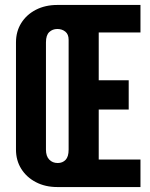

<svg xmlns="http://www.w3.org/2000/svg" viewBox="-20 -755 606 775"><path d="M211.5 0H547V-111H378.5V-313H499.5V-431H378.5V-624H547V-735H211.5Q162.5 -735 124.8 -715.5Q87 -696 65.8 -662Q44.5 -628 44.5 -584V-151Q44.5 -107.5 65.8 -73.5Q87 -39.5 124.8 -19.8Q162.5 0 211.5 0ZM213 -97Q192 -97 178.8 -110.8Q165.5 -124.5 165.5 -151V-584Q165.5 -613 178.8 -625.5Q192 -638 211.5 -638Q230.5 -638 243.8 -627.2Q257 -616.5 257 -594.5V-151Q257 -122.5 244.8 -109.8Q232.5 -97 213 -97Z"/></svg>

Font: League Gothic SemiExpanded
Style: Regular
Weight: 400
Width: 6
Designer: The League of Moveable Type
Version: Version 1.600; ttfautohint (v1.8.3)